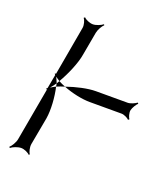

<svg xmlns="http://www.w3.org/2000/svg" viewBox="-99 -554 559 640"><g transform="rotate(20 180.0 -234.5)"><path d="M5 10 8 13C15 7 32 0 44 0C55 0 70 7 75 13L78 10C73 4 69 -12 71 -24L89 -122C94 -153 91 -198 83 -232C76 -229 71 -225 65 -222C70 -228 76 -235 81 -243C78 -251 75 -257 72 -263C76 -260 82 -256 87 -253C107 -287 126 -332 131 -363L146 -446C148 -457 157 -473 164 -479L162 -482C155 -476 138 -469 127 -469C115 -469 100 -476 95 -482L91 -479C96 -473 101 -457 99 -446L68 -271L66 -273L64 -271L67 -267L58 -218L54 -214L55 -212L58 -214L24 -24C22 -12 12 4 5 10ZM81 -243C82 -240 82 -236 83 -232C92 -236 101 -239 111 -242C103 -245 94 -249 87 -253C84 -249 84 -246 81 -243ZM111 -242C141 -230 178 -222 206 -222H319C328 -222 342 -215 346 -210L350 -213C346 -218 341 -233 343 -243C345 -252 354 -267 360 -272L357 -275C351 -270 335 -263 326 -263H213C185 -263 145 -254 111 -242Z"/></g></svg>

Font: Armata Saber
Style: RgIta
Weight: 400
Designer: Jasper
Foundry: Cannot Into Space Fonts
Version: Version 0.970